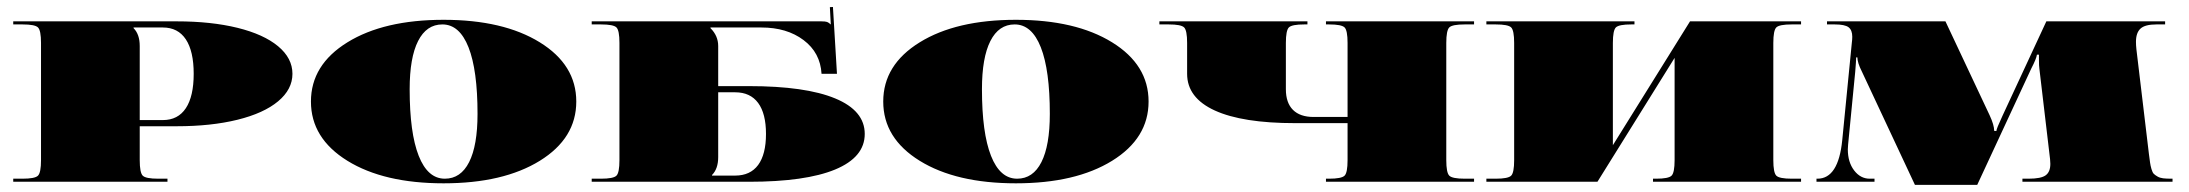

<svg xmlns="http://www.w3.org/2000/svg" viewBox="-20 -515 6202 544"><path d="M17.5 -454.5H480.8Q578.2 -454.5 652.8 -436.2Q727.3 -417.8 767.9 -384Q808.6 -350.1 808.6 -305.9Q808.6 -261.8 767.9 -227.9Q727.3 -194.1 652.8 -175.7Q578.2 -157.3 480.8 -157.3H375.9V-61.2Q375.9 -25.8 384.4 -17.3Q392.9 -8.7 428.3 -8.7H454.5V0H17.5V-8.7H43.7Q79.1 -8.7 87.6 -17.3Q96.2 -25.8 96.2 -61.2V-393.4Q96.2 -428.8 87.6 -437.3Q79.1 -445.8 43.7 -445.8H17.5ZM358.4 -437.1V-435.3Q375.9 -417.8 375.9 -384.6V-174.8H441.4Q484.3 -174.8 506.6 -208.5Q528.8 -242.1 528.8 -305.9Q528.8 -369.8 506.6 -403.4Q484.3 -437.1 441.4 -437.1Z M964.4 -59.4Q861 -123.3 861 -227.3Q861 -331.3 964.4 -395.1Q1067.7 -458.9 1236.9 -458.9Q1406 -458.9 1509.4 -395.1Q1612.8 -331.3 1612.8 -227.3Q1612.8 -123.3 1509.4 -59.4Q1406 4.4 1236.9 4.4Q1067.7 4.4 964.4 -59.4ZM1233.4 -445.8Q1188.4 -445.8 1164.6 -398.8Q1140.7 -351.8 1140.7 -262.2Q1140.7 -138.5 1166.3 -73.6Q1191.9 -8.7 1240.4 -8.7Q1285.4 -8.7 1309.2 -55.7Q1333 -102.7 1333 -192.3Q1333 -316 1307.5 -380.9Q1281.9 -445.8 1233.4 -445.8Z M2014.9 -384.6V-271H2102.3Q2262.2 -271 2346.2 -236.2Q2430.1 -201.5 2430.1 -135.5Q2430.1 -69.5 2346.2 -34.7Q2262.2 0 2102.3 0H1656.5V-8.7H1682.7Q1718.1 -8.7 1726.6 -17.3Q1735.1 -25.8 1735.1 -61.2V-393.4Q1735.1 -428.8 1726.6 -437.3Q1718.1 -445.8 1682.7 -445.8H1656.5V-454.5H2307.3Q2318.6 -454.5 2323.4 -452.8Q2328.2 -451 2333.5 -445.8H2333.9L2331.3 -494.8L2340 -495.2L2351.4 -305.9H2307.7Q2304.2 -365.8 2256.8 -401.4Q2209.4 -437.1 2137.2 -437.1H1993V-435.3Q2014.9 -413.5 2014.9 -384.6ZM1997.4 -17.5H2062.9Q2105.8 -17.5 2128.1 -47.6Q2150.3 -77.8 2150.3 -135.5Q2150.3 -193.2 2128.1 -223.3Q2105.8 -253.5 2062.9 -253.5H2014.9V-69.9Q2014.9 -36.7 1997.4 -19.2Z M2585.9 -59.4Q2482.5 -123.3 2482.5 -227.3Q2482.5 -331.3 2585.9 -395.1Q2689.2 -458.9 2858.4 -458.9Q3027.5 -458.9 3130.9 -395.1Q3234.3 -331.3 3234.3 -227.3Q3234.3 -123.3 3130.9 -59.4Q3027.5 4.4 2858.4 4.4Q2689.2 4.4 2585.9 -59.4ZM2854.9 -445.8Q2809.9 -445.8 2786.1 -398.8Q2762.2 -351.8 2762.2 -262.2Q2762.2 -138.5 2787.8 -73.6Q2813.4 -8.7 2861.9 -8.7Q2906.9 -8.7 2930.7 -55.7Q2954.5 -102.7 2954.5 -192.3Q2954.5 -316 2929 -380.9Q2903.4 -445.8 2854.9 -445.8Z M3264.9 -454.5H3684.4V-445.8H3675.7Q3640.3 -445.8 3631.8 -437.3Q3623.3 -428.8 3623.3 -393.4V-262.2Q3623.3 -223.8 3643.4 -203.7Q3663.5 -183.6 3701.9 -183.6H3798.1V-393.4Q3798.1 -428.8 3789.6 -437.3Q3781 -445.8 3745.6 -445.8H3736.9V-454.5H4156.5V-445.8H4130.2Q4094.8 -445.8 4086.3 -437.3Q4077.8 -428.8 4077.8 -393.4V-61.2Q4077.8 -25.8 4086.3 -17.3Q4094.8 -8.7 4130.2 -8.7H4156.5V0H3736.9V-8.7H3745.6Q3781 -8.7 3789.6 -17.3Q3798.1 -25.8 3798.1 -61.2V-166.1H3649.5Q3500.4 -166.1 3422 -201.9Q3343.5 -237.8 3343.5 -305.9V-393.4Q3343.5 -428.8 3335 -437.3Q3326.5 -445.8 3291.1 -445.8H3264.9Z M4191.4 -454.5H4611V-445.8H4602.3Q4566.9 -445.8 4558.3 -437.3Q4549.8 -428.8 4549.8 -393.4V-103.6L4768.4 -454.5H5083V-445.8H5056.8Q5021.4 -445.8 5012.9 -437.3Q5004.4 -428.8 5004.4 -393.4V-61.2Q5004.4 -25.8 5012.9 -17.3Q5021.4 -8.7 5056.8 -8.7H5083V0H4663.5V-8.7H4672.2Q4707.6 -8.7 4716.1 -17.3Q4724.7 -25.8 4724.7 -61.2V-351L4506.1 0H4191.4V-8.7H4217.7Q4253.1 -8.7 4261.6 -17.3Q4270.1 -25.8 4270.1 -61.2V-393.4Q4270.1 -428.8 4261.6 -437.3Q4253.1 -445.8 4217.7 -445.8H4191.4Z M5156.5 -454.5H5492.1L5617.1 -188.8Q5630.2 -160.8 5630.2 -144.2L5636.4 -143.8Q5636.4 -149.9 5653.8 -187.1L5778 -454.5H6114.5V-445.8H6090Q6057.7 -445.8 6044.8 -434Q6031.9 -422.2 6031.9 -396.4Q6031.9 -386.8 6033.2 -375L6068.6 -78.7Q6070.8 -62.1 6071.9 -54Q6073 -45.9 6075.8 -36.1Q6078.7 -26.2 6082.4 -22.5Q6086.1 -18.8 6092.9 -14.9Q6099.7 -10.9 6108.8 -9.8Q6118 -8.7 6132 -8.7H6135.5V0H5710.2V-8.7H5727.7Q5763.1 -8.7 5776.2 -18.4Q5789.3 -28 5789.3 -50.7Q5789.3 -54.6 5788.5 -64.2L5758.3 -319.9Q5757 -327.8 5757 -346.6V-360.1H5751.3Q5750 -349.2 5735.1 -320.4L5582.2 8.7H5405.6L5255.2 -312.5Q5242.6 -337.4 5242.6 -352.3H5239.1Q5239.1 -343.5 5236.5 -312.1L5216.3 -105.3Q5215.5 -95.7 5215.5 -91.8Q5215.5 -55.5 5233.4 -32.1Q5251.3 -8.7 5277.5 -8.7H5291.1V0H5126.7V-8.7H5129.4Q5188.8 -8.7 5199.7 -118L5226.8 -393.4Q5228.1 -403 5228.1 -410.8Q5228.1 -429.6 5217.7 -437.7Q5207.2 -445.8 5178.3 -445.8H5156.5Z"/></svg>

Font: FoglihtenBlackPcs
Style: BlackPcs
Weight: 900
Version: Version 0.75